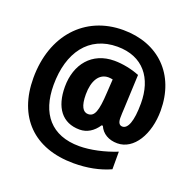

<svg xmlns="http://www.w3.org/2000/svg" viewBox="-138 -862 1082 1077"><g transform="rotate(20 403.0 -324.0)"><path d="M770 -369C770 -585 629 -723 419 -723C190 -723 36 -552 36 -298C36 -66 173 75 411 75C491 75 564 61 628 32V-73C556 -44 474 -26 408 -26C241 -26 156 -129 156 -300C156 -494 250 -624 420 -624C574 -624 652 -520 652 -370C652 -261 630 -212 598 -212C581 -212 571 -225 571 -254C571 -272 572 -293 573 -308L582 -514C539 -532 481 -544 431 -544C298 -544 219 -447 219 -312C219 -189 274 -114 378 -114C422 -114 459 -137 487 -179H494C512 -137 552 -114 603 -114C702 -114 770 -228 770 -369ZM344 -312C344 -392 375 -445 431 -445C439 -445 447 -444 457 -442L452 -360C446 -250 432 -212 393 -212C363 -212 344 -242 344 -312Z"/></g></svg>

Font: Noto Sans Sinhala Condensed Black
Style: Regular
Weight: 900
Width: 3
Designer: Jelle Bosma - Monotype Design Team
Foundry: Monotype Imaging Inc.
Version: Version 2.006